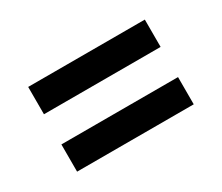

<svg xmlns="http://www.w3.org/2000/svg" viewBox="-66 -626 693 600"><g transform="rotate(-30 280.0 -326.0)"><path d="M491.7 -380.9H70.8V-479.5H491.7ZM491.7 -173.8H70.8V-272H491.7Z"/></g></svg>

Font: Shabnam Medium FD
Style: Medium-FD
Weight: 500
Foundry: DejaVu fonts team - Redesigned by Saber Rastikerdar - Based on Vazir font
Version: Version 5.0.0